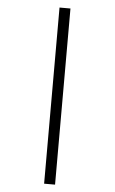

<svg xmlns="http://www.w3.org/2000/svg" viewBox="-63 -865 626 1049"><g transform="rotate(5 250.0 -340.0)"><path d="M220 143V-823H280V143Z"/></g></svg>

Font: Iosevka Light
Style: Regular
Weight: 300
Monospace: yes
Designer: Belleve Invis
Foundry: Belleve Invis
Version: Version 32.5.0; ttfautohint (v1.8.4)